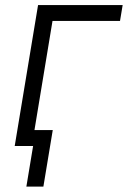

<svg xmlns="http://www.w3.org/2000/svg" viewBox="-20 -562 492 739"><path d="M452.1 -542.5 441.9 -481.4H182.1L102.5 0H36.6L126.5 -542.5ZM81.5 156.2 107.4 0H65.4L75.2 -61.5H183.1L147 156.2Z"/></svg>

Font: Inter 16pt Light
Style: Italic
Weight: 300
Italic angle: -9.3988°
Version: Version 4.001;git-66647c0bb